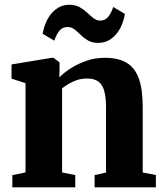

<svg xmlns="http://www.w3.org/2000/svg" viewBox="-20 -804 701 824"><path d="M89.5 -64V-447L29.5 -466.5V-527.5L203 -556H210L235.5 -536V-498.5L234.5 -472Q255 -492.5 285.2 -511.8Q315.5 -531 352.2 -543.5Q389 -556 429.5 -556Q487 -556 522.8 -535Q558.5 -514 575.5 -467.8Q592.5 -421.5 592.5 -345V-63.5L649 -53V0H386V-52.5L435 -63.5V-342Q435 -387 427.2 -414.2Q419.5 -441.5 401.8 -454.2Q384 -467 354 -467Q331 -467 311 -460.5Q291 -454 274.8 -444.2Q258.5 -434.5 246.5 -425V-64L303 -52.5V0H33V-52.5ZM163 -659Q173.5 -716.5 204.2 -750Q235 -783.5 277.5 -783.5Q303.5 -783.5 321.8 -773.2Q340 -763 354 -749.8Q368 -736.5 381 -726.2Q394 -716 409.5 -715.5Q430.5 -715.5 443.8 -731Q457 -746.5 466 -774L516 -744.5Q506.5 -688.5 475.8 -654.2Q445 -620 401.5 -620Q375.5 -620 357.8 -630.2Q340 -640.5 326.5 -654Q313 -667.5 299.8 -677.8Q286.5 -688 269.5 -688Q248.5 -688 235.5 -672.8Q222.5 -657.5 213 -629.5Z"/></svg>

Font: Merriweather 48pt ExtraBold
Style: Regular
Weight: 800
Version: Version 2.100